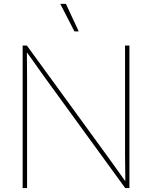

<svg xmlns="http://www.w3.org/2000/svg" viewBox="-20 -960 777 980"><path d="M95.7 0V-727.5H117.2L519 -175.3Q537.6 -149.9 555.7 -124.5Q573.7 -99.1 591.8 -74Q609.9 -48.8 627.9 -23.4H619.6Q619.6 -48.8 619.4 -74Q619.1 -99.1 618.7 -124.5Q618.2 -149.9 618.2 -175.3V-727.5H640.6V0H619.1L218.3 -551.3Q199.7 -576.7 181.9 -602.1Q164.1 -627.4 146 -652.8Q127.9 -678.2 109.4 -703.6H117.2Q117.2 -678.2 117.4 -652.8Q117.7 -627.4 117.9 -602.1Q118.2 -576.7 118.2 -551.3V0ZM359.9 -799.8 287.6 -940.4H316.4L381.8 -799.8Z"/></svg>

Font: Inter 24pt Thin
Style: Regular
Weight: 250
Designer: Rasmus Andersson
Foundry: rsms
Version: Version 4.001;git-66647c0bb